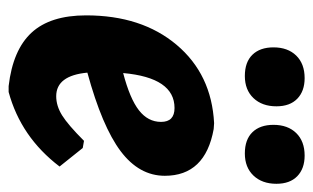

<svg xmlns="http://www.w3.org/2000/svg" viewBox="-164 -570 743 456"><g transform="rotate(90 208.0 -341.5)"><path d="M165 -693Q196 -693 214 -675.5Q232 -658 232 -626Q232 -592 212.5 -571.5Q193 -551 160 -551Q127 -551 109.5 -569Q92 -587 92 -619Q92 -653 111.5 -673Q131 -693 165 -693ZM349 -693Q380 -693 398 -675.5Q416 -658 416 -626Q416 -592 396.5 -571.5Q377 -551 344 -551Q311 -551 293.5 -569Q276 -587 276 -619Q276 -653 295.5 -673Q315 -693 349 -693ZM375 -111Q305 -19 198 10H184Q98 0 57 -44.5Q16 -89 16 -174Q16 -306 86 -389Q156 -472 272 -478L286 -477Q397 -457 397 -361Q397 -300 338.5 -256Q280 -212 152 -177Q159 -103 208 -103Q231 -103 253.5 -117Q276 -131 314 -169L331 -166ZM236 -384Q164 -384 153 -262Q214 -278 241.5 -299.5Q269 -321 269 -352Q269 -384 236 -384Z"/></g></svg>

Font: Alegreya Sans SC ExtraBold
Style: Italic
Weight: 800
Italic angle: -7°
Designer: Juan Pablo del Peral
Foundry: Huerta Tipografica
Version: Version 2.007